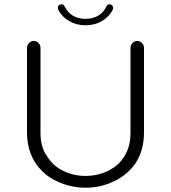

<svg xmlns="http://www.w3.org/2000/svg" viewBox="-20 -880 798 896"><path d="M652 -262Q652 -179 613 -119Q574 -63 512 -34Q450 -4 380 -4Q310 -4 248 -33Q207 -51 176 -82Q106 -152 106 -262V-657Q106 -670 115.5 -679.5Q125 -689 137.5 -689Q150 -689 159.5 -679.5Q169 -670 169 -657V-259Q169 -193 200 -150Q228 -105 276 -82Q324 -59 378.5 -59Q433 -59 481 -81Q512 -96 535 -118Q589 -173 589 -259V-657Q589 -670 598.5 -679.5Q608 -689 620.5 -689Q633 -689 642.5 -679.5Q652 -670 652 -657ZM251 -836Q250 -839 250 -844.5Q250 -850 254.5 -855Q259 -860 267 -860Q274 -860 277 -856.5Q280 -853 282 -849Q290 -833 301 -822Q331 -792 379 -792Q412 -792 437.5 -806.5Q463 -821 476 -849Q478 -853 481 -856.5Q484 -860 491 -860Q498 -860 503 -855Q508 -850 508 -844.5Q508 -839 507 -836Q490 -802 456 -782Q422 -762 379 -762Q336 -762 302 -782Q268 -802 251 -836Z"/></svg>

Font: Kurewa Gothic CJK TC Regular
Style: Regular
Weight: 400
Designer: Max Yao
Foundry: Max-Everyday
Version: Version 1.071; ttfautohint (v1.8.3)